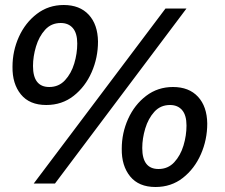

<svg xmlns="http://www.w3.org/2000/svg" viewBox="-20 -734 899 768"><path d="M165 -314Q98 -314 63.5 -356.5Q29 -399 30 -467Q30 -530 55.5 -586.5Q81 -643 127.5 -678.5Q174 -714 235 -714Q299 -714 335 -675Q371 -636 372 -568Q372 -503 346.5 -445Q321 -387 274.5 -350.5Q228 -314 165 -314ZM177 -386Q215 -386 240 -413Q265 -440 277 -480Q289 -520 289 -560Q289 -601 271.5 -621.5Q254 -642 223 -642Q185 -642 160.5 -615Q136 -588 124 -548Q112 -508 112 -470Q112 -386 177 -386ZM115 0 642 -700H726L200 0ZM602 14Q535 14 500.5 -28.5Q466 -71 467 -139Q467 -202 492.5 -258.5Q518 -315 564.5 -350.5Q611 -386 672 -386Q736 -386 772 -347Q808 -308 809 -240Q809 -175 783.5 -117Q758 -59 711.5 -22.5Q665 14 602 14ZM614 -58Q652 -58 677 -85Q702 -112 714 -152Q726 -192 726 -232Q726 -273 708.5 -293.5Q691 -314 660 -314Q622 -314 597.5 -287Q573 -260 561 -220Q549 -180 549 -142Q549 -58 614 -58Z"/></svg>

Font: Cabin VF Beta
Style: Italic
Weight: 400
Italic angle: -7°
Designer: Pablo Impallari
Foundry: Pablo Impallari. http://www.impallari.com Igino Marini. http://www.ikern.com
Version: Version 2.300